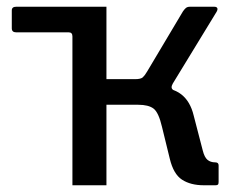

<svg xmlns="http://www.w3.org/2000/svg" viewBox="-20 -550 704 570"><path d="M195 0V-530H296V-315H403L439 -292Q491 -291 518 -270Q545 -249 555 -207L582 -103Q587 -83 596 -75.5Q605 -68 619 -68Q629 -68 629 -59V-10Q629 -4 627 -2Q625 0 620 0H585Q546 0 520.5 -16.5Q495 -33 484 -79L461 -173Q451 -216 436 -227.5Q421 -239 390 -239H296V0ZM195 -330V-442Q195 -454 184 -454H28Q15 -454 15 -466V-519Q15 -530 28 -530H235L280 -444V-333ZM381 -273V-315Q398 -315 404 -320.5Q410 -326 417 -338L523 -516Q527 -522 531.5 -526Q536 -530 544 -530H616Q623 -530 625 -526Q627 -522 623 -515L493 -302Q489 -295 489.5 -290Q490 -285 497 -281Z"/></svg>

Font: Libre Franklin Medium
Style: Regular
Weight: 500
Designer: Pablo Impallari, Rodrigo Fuenzalida, Nhung Nguyen
Foundry: Impallari Type
Version: Version 3.000